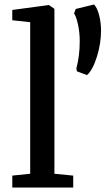

<svg xmlns="http://www.w3.org/2000/svg" viewBox="-20 -843 474 863"><path d="M35.2 0V-53.7L115.7 -62V-743.2L35.2 -752V-798.3L199.2 -820.3H200.2L224.6 -803.2V-62L309.1 -53.7V0ZM371.1 -505.4 325.7 -522.5 323.2 -535.2Q338.4 -591.8 338.4 -657.7Q338.4 -698.2 330.3 -734.1Q322.3 -770 313 -782.2L320.3 -802.7L402.8 -822.8Q416.5 -809.1 425.3 -775.6Q434.1 -742.2 434.1 -705.6Q434.1 -646.5 415.3 -587.2Q396.5 -527.8 371.1 -505.4Z"/></svg>

Font: HaufeMerriweather
Style: Regular
Weight: 400
Designer: Eben Sorkin ( eben@eyebytes.com )
Foundry: Eben Sorkin
Version: Version 1.56